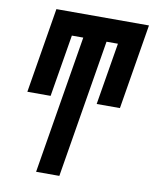

<svg xmlns="http://www.w3.org/2000/svg" viewBox="-83 -798 692 862"><g transform="rotate(10 263.0 -367.5)"><path d="M141 0 245 -630H193L146 -347H40L104 -735H526L462 -347H356L403 -630H351L247 0Z"/></g></svg>

Font: Iosevka Extrabold Oblique
Style: Regular
Weight: 800
Italic angle: -9°
Monospace: yes
Designer: Belleve Invis
Foundry: Belleve Invis
Version: Version 32.5.0; ttfautohint (v1.8.4)